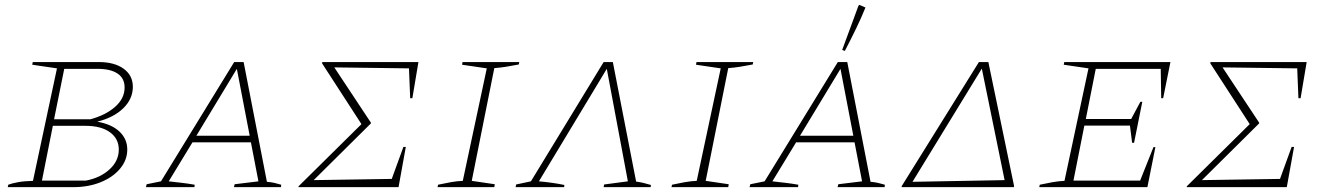

<svg xmlns="http://www.w3.org/2000/svg" viewBox="-20 -772 5477 792"><path d="M12 0 14 -10Q30 -16 54.5 -20.5Q79 -25 116 -26L215 -490L113 -505L115 -516H388Q452 -516 490 -488.5Q528 -461 528 -414Q528 -364 488.5 -325.5Q449 -287 381 -270Q440 -260 472.5 -229.5Q505 -199 505 -155Q505 -112 475.5 -76.5Q446 -41 395.5 -20.5Q345 0 282 0ZM383 -488H245L203 -280H353Q416 -297 455 -331.5Q494 -366 494 -411Q494 -449 465 -468.5Q436 -488 383 -488ZM153 -27H334Q393 -38 431.5 -73Q470 -108 470 -155Q470 -200 433.5 -226.5Q397 -253 332 -253H198Z M1081 -22Q1097 -21 1112 -17.5Q1127 -14 1140 -10L1139 0H945L948 -12L1046 -24L1015 -185H774L676 -24Q702 -21 728.5 -18Q755 -15 783 -10L782 0H582L585 -12L644 -24L946 -516H985ZM790 -212H1010L957 -488Z M1211 0 1212 -4 1471 -260 1309 -510V-516H1706L1681 -367H1672L1667 -490L1359 -494L1510 -266V-263L1274 -29L1596 -34L1644 -166H1654L1624 0Z M1785 0 1787 -10Q1814 -16 1839.5 -20.5Q1865 -25 1889 -26L1988 -490L1886 -505L1888 -516H2122L2120 -506Q2088 -500 2066.5 -496.5Q2045 -493 2019 -491L1926 -26L2021 -12L2019 0Z M2508 -516 2604 -23Q2619 -21 2634 -17.5Q2649 -14 2665 -9L2664 0H2470L2472 -11L2570 -24L2483 -488L2203 -24Q2260 -19 2308 -9L2307 0H2107L2109 -11L2170 -24L2470 -516Z M2750 0 2752 -10Q2779 -16 2804.5 -20.5Q2830 -25 2854 -26L2953 -490L2851 -505L2853 -516H3087L3085 -506Q3053 -500 3031.5 -496.5Q3010 -493 2984 -491L2891 -26L2986 -12L2984 0Z M3571 -22Q3587 -21 3602 -17.5Q3617 -14 3630 -10L3629 0H3435L3438 -12L3536 -24L3505 -185H3264L3166 -24Q3192 -21 3218.5 -18Q3245 -15 3273 -10L3272 0H3072L3075 -12L3134 -24L3436 -516H3475ZM3280 -212H3500L3447 -488ZM3465 -562 3454 -566 3521 -748 3525 -752 3550 -741Q3534 -701 3512.5 -656.5Q3491 -612 3465 -562Z M3699 0 3700 -5 4018 -516H4057L4163 -5L4162 0ZM4030 -489 3744 -22 4124 -29Z M4267 0 4269 -10Q4296 -16 4321.5 -20.5Q4347 -25 4371 -26L4470 -490L4368 -505L4370 -516H4808L4778 -367H4770L4768 -488H4500L4459 -281H4646L4684 -352H4692L4658 -183H4650L4641 -254H4453L4408 -27H4683L4738 -165H4746L4713 0Z M4875 0 4876 -4 5135 -260 4973 -510V-516H5370L5345 -367H5336L5331 -490L5023 -494L5174 -266V-263L4938 -29L5260 -34L5308 -166H5318L5288 0Z"/></svg>

Font: Piazzolla SC Thin
Style: Italic
Weight: 100
Italic angle: -11.3°
Designer: Juan Pablo del Peral
Foundry: Huerta Tipografica
Version: Version 1.330